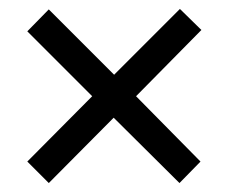

<svg xmlns="http://www.w3.org/2000/svg" viewBox="-20 -568 512 429"><path d="M41 -207 89 -159 234 -305 381 -159 428 -207 284 -353 430 -501 382 -548 235 -401 89 -547 41 -498 186 -353Z"/></svg>

Font: Noto Sans Sinhala UI Condensed
Style: Regular
Weight: 400
Width: 3
Designer: Jelle Bosma - Monotype Design Team
Foundry: Monotype Imaging Inc.
Version: Version 2.006